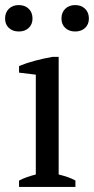

<svg xmlns="http://www.w3.org/2000/svg" viewBox="-34 -736 370 756"><path d="M263 0H41V-25Q56 -33 72 -38.5Q88 -44 107 -49V-442L41 -450V-476Q70 -488 104 -497Q138 -506 172 -512H197V-49Q217 -44 233 -38.5Q249 -33 263 -25ZM208 -663Q208 -687 223 -701.5Q238 -716 262 -716Q286 -716 301 -701.5Q316 -687 316 -663Q316 -640 301 -626Q286 -612 262 -612Q238 -612 223 -626Q208 -640 208 -663ZM-14 -663Q-14 -687 1 -701.5Q16 -716 40 -716Q64 -716 79 -701.5Q94 -687 94 -663Q94 -640 79 -626Q64 -612 40 -612Q16 -612 1 -626Q-14 -640 -14 -663Z"/></svg>

Font: PTSerif
Style: Regular
Weight: 400
Designer: A.Korolkova, O.Umpeleva, V.Yefimov
Foundry: ParaType Ltd
Version: Version 1.000W OFL; ttfautohint (v1.2) -l 8 -r 50 -G 200 -x 